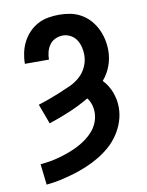

<svg xmlns="http://www.w3.org/2000/svg" viewBox="-85 -589 669 873"><g transform="rotate(-10 250.0 -152.5)"><path d="M59 223 48 127Q71 125 94 121Q117 117 139.5 110.5Q162 104 183.5 96Q205 88 225.5 77.5Q246 67 265 53Q284 39 299 21.5Q314 4 322.5 -18Q331 -40 331 -63Q331 -82 325.5 -99.5Q320 -117 309 -131Q265 -105 217.5 -85Q170 -65 121 -49L87 -141Q113 -149 139 -158.5Q165 -168 190.5 -178.5Q216 -189 241 -200.5Q266 -212 286.5 -230.5Q307 -249 318.5 -275Q330 -301 330 -328Q330 -347 325.5 -365Q321 -383 311 -398.5Q301 -414 284 -423Q267 -432 249 -432Q231 -432 214.5 -424.5Q198 -417 187.5 -402.5Q177 -388 172.5 -370.5Q168 -353 168 -335H57V-336Q57 -361 62.5 -386.5Q68 -412 79.5 -434.5Q91 -457 109 -476Q127 -495 149.5 -507Q172 -519 197.5 -523.5Q223 -528 249 -528Q275 -528 300.5 -523Q326 -518 349 -505Q372 -492 389.5 -472.5Q407 -453 418.5 -429.5Q430 -406 435.5 -380.5Q441 -355 441 -329Q441 -293 428.5 -259Q416 -225 392 -197Q417 -171 430 -136.5Q443 -102 443 -66Q443 -33 432.5 -1.5Q422 30 403.5 57.5Q385 85 360.5 106.5Q336 128 307.5 145Q279 162 249 174.5Q219 187 187.5 196.5Q156 206 124 213Q92 220 59 223Z"/></g></svg>

Font: Iosevka SS18
Style: Bold
Weight: 700
Monospace: yes
Designer: Belleve Invis
Foundry: Belleve Invis
Version: Version 25.1.1; ttfautohint (v1.8.4)